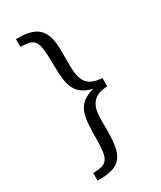

<svg xmlns="http://www.w3.org/2000/svg" viewBox="-213 -769 846 1006"><g transform="rotate(-30 210.0 -266.0)"><path d="M240.2 -432.1Q240.2 -397 245.6 -371.3Q251 -345.7 264.2 -328.4Q277.3 -311 299.6 -301.8Q321.8 -292.5 355.5 -291V-240.7Q322.3 -239.3 300.3 -230Q278.3 -220.7 264.9 -203.6Q251.5 -186.5 245.8 -161.6Q240.2 -136.7 240.2 -103V-36.1Q240.2 21 232.7 59.3Q225.1 97.7 206.1 120.4Q187 143.1 155.3 152.6Q123.5 162.1 75.2 162.1Q73.2 162.1 70.1 162.1Q66.9 162.1 64.9 161.6V116.2Q97.2 115.7 117.2 110.4Q137.2 105 148.4 90.3Q159.7 75.7 163.8 49.1Q168 22.5 168.5 -21Q168.9 -78.6 171.9 -119.9Q174.8 -161.1 186.3 -189.7Q197.8 -218.3 220.9 -236.3Q244.1 -254.4 285.2 -265.6Q249 -275.4 226.3 -290.8Q203.6 -306.2 190.9 -330.3Q178.2 -354.5 173.6 -388.9Q168.9 -423.3 168.5 -470.2Q168 -507.8 167 -535.6Q166 -563.5 162.6 -583Q159.2 -602.5 152.6 -614.7Q146 -627 134.5 -634Q123 -641.1 106 -643.8Q88.9 -646.5 64.9 -647V-693.4Q66.9 -693.8 70.1 -693.8Q73.2 -693.8 75.7 -693.8Q118.7 -693.8 149.9 -685.3Q181.2 -676.8 201.2 -657Q221.2 -637.2 230.7 -604.7Q240.2 -572.3 240.2 -523.9Z"/></g></svg>

Font: Kameron
Style: Regular
Weight: 400
Version: Version 1.000